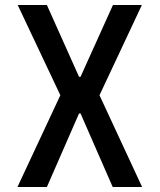

<svg xmlns="http://www.w3.org/2000/svg" viewBox="-20 -750 640 770"><path d="M50 0 222 -368 51 -730H168L297 -442H303L433 -730H549L379 -368L550 0H432L303 -295H297L168 0Z"/></svg>

Font: M PLUS Code Latin Expanded Medium
Style: Regular
Weight: 500
Width: 7
Designer: Coji Morishita
Foundry: UNDERFOREST DESIGN
Version: Version 1.002; ttfautohint (v1.8.3)